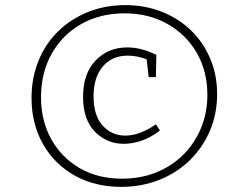

<svg xmlns="http://www.w3.org/2000/svg" viewBox="-20 -722 941 749"><path d="M453 7Q350 7 271 -37.5Q192 -82 147.5 -160.5Q103 -239 103 -340Q103 -418 130 -484.5Q157 -551 206.5 -599.5Q256 -648 323 -675Q390 -702 469 -702Q546 -702 611.5 -676Q677 -650 725 -603.5Q773 -557 800 -493.5Q827 -430 827 -355Q827 -277 798.5 -211Q770 -145 719.5 -96Q669 -47 600.5 -20Q532 7 453 7ZM456 -25Q528 -25 588.5 -49Q649 -73 694 -117.5Q739 -162 764 -222Q789 -282 789 -352Q789 -444 747.5 -516Q706 -588 632.5 -629Q559 -670 466 -670Q370 -670 296.5 -628Q223 -586 181.5 -512Q140 -438 140 -343Q140 -251 180 -179Q220 -107 291 -66Q362 -25 456 -25ZM463 -161Q396 -161 350 -208.5Q304 -256 304 -344Q304 -435 353 -486Q402 -537 476 -537Q531 -537 590 -508L588 -421H560L552 -491Q533 -498 514 -501.5Q495 -505 478 -505Q417 -505 381 -462.5Q345 -420 345 -347Q345 -271 380.5 -232Q416 -193 469 -193Q496 -193 526.5 -204Q557 -215 588 -237L604 -213Q569 -186 533 -173.5Q497 -161 463 -161Z"/></svg>

Font: Bitter Light
Style: Italic
Weight: 300
Italic angle: -9°
Designer: Sol Matas, and Bitter project Authors
Foundry: Sol Matas
Version: Version 2.001